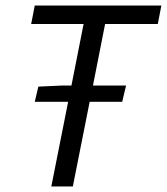

<svg xmlns="http://www.w3.org/2000/svg" viewBox="-20 -676 605 696"><path d="M166 0H244L305 -307H423L437 -366H317L361 -589H552L565 -656H106L93 -589H283L239 -366H206L119 -362L106 -307H227Z"/></svg>

Font: Source Sans Pro
Style: Italic
Weight: 400
Italic angle: -11°
Designer: Paul D. Hunt
Foundry: Adobe Systems Incorporated
Version: Version 3.006;hotconv 1.0.111;makeotfexe 2.5.65597